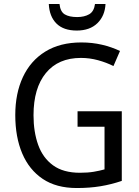

<svg xmlns="http://www.w3.org/2000/svg" viewBox="-20 -938 701 968"><path d="M371 -377H594V-26Q541 -8 486.5 1Q432 10 367 10Q264 10 195.5 -36Q127 -82 92 -164.5Q57 -247 57 -358Q57 -467 95.5 -549.5Q134 -632 208.5 -678Q283 -724 390 -724Q445 -724 494 -712.5Q543 -701 585 -681L552 -605Q516 -623 474 -634.5Q432 -646 388 -646Q274 -646 211.5 -570Q149 -494 149 -357Q149 -273 172.5 -207.5Q196 -142 247.5 -104.5Q299 -67 383 -67Q423 -67 452.5 -72Q482 -77 507 -84V-299H371ZM512 -918Q509 -858 471 -821Q433 -784 367 -784Q300 -784 264.5 -819.5Q229 -855 226 -918H280Q284 -879 306.5 -865.5Q329 -852 369 -852Q405 -852 429.5 -866Q454 -880 459 -918Z"/></svg>

Font: Noto Sans Gurmukhi SemiCondensed
Style: Regular
Weight: 400
Width: 4
Designer: Jelle Bosma - Monotype Design Team
Foundry: Monotype Imaging Inc.
Version: Version 2.004; ttfautohint (v1.8.4.7-5d5b)